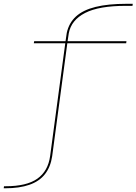

<svg xmlns="http://www.w3.org/2000/svg" viewBox="-135 -810 735 1034"><path d="M-115 204H-108Q-30.5 204 23.2 185.2Q77 166.5 107.2 127.8Q137.5 89 146 31L227.5 -577H544.5L546 -588H229L235.5 -631.5Q249 -702 323.2 -740.2Q397.5 -778.5 542 -778.5H578.5L580 -789.5H546.5Q447.5 -789.5 379.8 -772.8Q312 -756 274 -721.2Q236 -686.5 224.5 -632.5L218 -588H49L47 -577H216.5L135 30Q124 111.5 66.2 152.2Q8.5 193 -104 193H-113.5Z"/></svg>

Font: Anybody Expanded Thin
Style: Regular
Weight: 250
Width: 7
Version: Version 1.113;gftools[0.9.25]